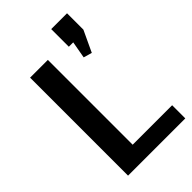

<svg xmlns="http://www.w3.org/2000/svg" viewBox="-238 -884 970 970"><g transform="rotate(-45 247.0 -399.0)"><path d="M176 -94H486V0H77V-700H204V-21ZM439 -798V-681L386 -568L341 -581L373 -760L409 -672H326V-798Z"/></g></svg>

Font: Pathway Extreme 12pt SemiBold
Style: Regular
Weight: 600
Version: Version 1.001;gftools[0.9.26]